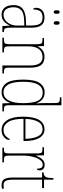

<svg xmlns="http://www.w3.org/2000/svg" viewBox="810 -1610 810 2471"><g transform="rotate(90 1215.5 -375.0)"><path d="M166 10Q113 10 79.5 -28.5Q46 -67 46 -146Q46 -224 93.5 -261.5Q141 -299 240 -303L309 -306V-371Q309 -446 287 -481.5Q265 -517 206 -517Q150 -517 126 -487.5Q102 -458 102 -395Q81 -395 81 -439Q81 -479 111.5 -510.5Q142 -542 206 -542Q274 -542 305.5 -501.5Q337 -461 337 -372V-105Q337 -68 341 -50Q345 -32 356 -26Q367 -20 388 -20H392V0H316L310 -95H308Q296 -68 278 -44Q260 -20 233 -5Q206 10 166 10ZM169 -15Q210 -15 241.5 -39Q273 -63 291 -101.5Q309 -140 309 -185V-283L239 -280Q148 -277 111 -242Q74 -207 74 -146Q74 -90 96.5 -52.5Q119 -15 169 -15ZM276 -661Q265 -661 259 -668.5Q253 -676 253 -698Q253 -721 259 -729Q265 -737 276 -737Q288 -737 293.5 -729Q299 -721 299 -698Q299 -676 293.5 -668.5Q288 -661 276 -661ZM135 -661Q123 -661 118 -668.5Q113 -676 113 -698Q113 -721 118 -729Q123 -737 135 -737Q147 -737 152.5 -729Q158 -721 158 -698Q158 -676 152.5 -668.5Q147 -661 135 -661Z M466 0V-20H479Q511 -20 525.5 -24.5Q540 -29 544.5 -44.5Q549 -60 549 -95V-441Q549 -476 544.5 -492Q540 -508 526 -512Q512 -516 482 -516H470V-536H573L576 -456H578Q600 -498 631 -520Q662 -542 711 -542Q785 -542 818 -498Q851 -454 851 -361V-95Q851 -60 855 -44.5Q859 -29 873.5 -24.5Q888 -20 919 -20H926V0H823V-364Q823 -433 798 -475Q773 -517 713 -517Q648 -517 612.5 -470.5Q577 -424 577 -333V-95Q577 -60 581 -44.5Q585 -29 599.5 -24.5Q614 -20 646 -20H655V0Z M1169 10Q1093 10 1049 -54Q1005 -118 1005 -267Q1005 -416 1049 -480Q1093 -544 1169 -544Q1223 -544 1256 -516.5Q1289 -489 1308 -444H1312Q1309 -468 1308 -493.5Q1307 -519 1307 -544V-658Q1307 -697 1303 -714Q1299 -731 1286 -735.5Q1273 -740 1244 -740H1233V-760H1335V-88Q1335 -57 1339.5 -42.5Q1344 -28 1358.5 -24Q1373 -20 1403 -20H1414V0H1311L1307 -100H1305Q1287 -50 1254 -20Q1221 10 1169 10ZM1168 -15Q1237 -15 1272.5 -80.5Q1308 -146 1308 -265Q1308 -389 1278.5 -454Q1249 -519 1172 -519Q1104 -519 1068.5 -459Q1033 -399 1033 -265Q1033 -135 1069 -74.5Q1105 -14 1168 -15Z M1652 10Q1574 10 1528 -60.5Q1482 -131 1482 -262Q1482 -403 1524 -472.5Q1566 -542 1644 -542Q1717 -542 1756 -474.5Q1795 -407 1795 -291V-272H1510Q1510 -142 1548.5 -78.5Q1587 -15 1653 -15Q1700 -15 1728.5 -41Q1757 -67 1771 -100Q1780 -95 1780 -79Q1780 -63 1765.5 -42Q1751 -21 1722.5 -5.5Q1694 10 1652 10ZM1767 -297Q1765 -395 1736 -456Q1707 -517 1644 -517Q1578 -517 1546 -457.5Q1514 -398 1511 -297Z M1881 0V-20H1888Q1919 -20 1933 -24Q1947 -28 1951 -44.5Q1955 -61 1955 -97V-441Q1955 -476 1951 -492Q1947 -508 1931.5 -512Q1916 -516 1883 -516H1876V-536H1979L1982 -432H1984Q1994 -457 2008.5 -483Q2023 -509 2046 -526.5Q2069 -544 2103 -544Q2138 -544 2155.5 -525.5Q2173 -507 2173 -481Q2173 -465 2168 -454Q2163 -443 2152 -443Q2152 -475 2142 -497Q2132 -519 2099 -519Q2071 -519 2049.5 -497.5Q2028 -476 2013.5 -440.5Q1999 -405 1991 -362Q1983 -319 1983 -277V-97Q1983 -61 1987.5 -44.5Q1992 -28 2006.5 -24Q2021 -20 2052 -20H2070V0Z M2363 10Q2309 10 2287 -23Q2265 -56 2265 -141V-511H2199V-530Q2237 -532 2253 -552Q2265 -567 2268.5 -592.5Q2272 -618 2273 -657H2293V-536H2401V-511H2293V-138Q2293 -66 2309.5 -40.5Q2326 -15 2361 -15Q2374 -15 2384.5 -16.5Q2395 -18 2409 -20V5Q2384 10 2363 10Z"/></g></svg>

Font: Noto Serif Tamil Condensed Thin
Style: Regular
Weight: 100
Width: 3
Designer: Indian Type Foundry, Tom Grace, and the Monotype Design Team
Foundry: Monotype Imaging Inc.
Version: Version 2.004; ttfautohint (v1.8.4.7-5d5b)